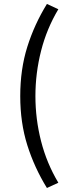

<svg xmlns="http://www.w3.org/2000/svg" viewBox="-20 -775 357 977"><path d="M218.8 181.6Q154.8 77.6 118.9 -36.4Q83 -150.4 83 -286.1Q83 -422.4 118.9 -536.6Q154.8 -650.9 218.8 -754.9L276.9 -728Q217.8 -629.4 189 -516.1Q160.2 -402.8 160.2 -286.1Q160.2 -169.4 189 -56.6Q217.8 56.2 276.9 154.8Z"/></svg>

Font: Akatab Medium
Style: Regular
Weight: 500
Designer: SIL Global
Foundry: SIL Global
Version: Version 4.100